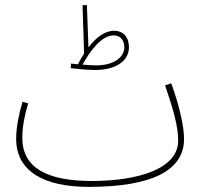

<svg xmlns="http://www.w3.org/2000/svg" viewBox="-20 -708 813 749"><path d="M351 -435C432 -435 483 -470 483 -524C483 -563 461 -588 425 -588C388 -588 353 -560 325 -523L319 -688H302L308 -499C299 -485 291 -471 284 -457C276 -458 267 -459 257 -460L256 -442C279 -439 323 -435 351 -435ZM424 -570C451 -570 465 -549 465 -523C465 -486 426 -453 355 -453C340 -453 323 -454 302 -456C331 -508 375 -570 424 -570ZM326 21C575 21 698 -44 698 -166C698 -218 677 -305 648 -383L624 -375C657 -278 675 -215 675 -159C675 -50 520 -2 338 -2C164 -2 67 -53 67 -170C67 -217 78 -266 90 -305L68 -311C55 -269 43 -212 43 -167C43 -41 149 21 326 21Z"/></svg>

Font: Noto Sans Arabic UI Cn Th
Style: Regular
Weight: 100
Width: 3
Designer: Monotype Design Team, Nadine Chahine and Nizar Qandah
Foundry: Monotype Imaging Inc.
Version: Version 2.010